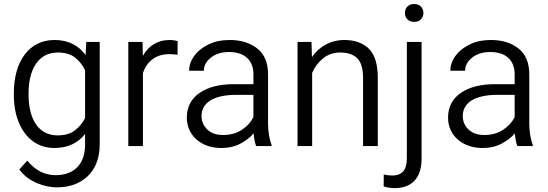

<svg xmlns="http://www.w3.org/2000/svg" viewBox="-20 -741 2782 974"><path d="M50.3 -258.8C50.3 -206.5 58.6 -160.6 75.2 -120.1C108.4 -39.6 171.4 9.8 255.4 9.8C325.2 9.8 376.5 -16.1 411.6 -61.5V-6.8C411.6 91.3 356 147.5 262.7 147.5C210.4 147.5 161.6 127 118.2 73.7L78.1 118.7C123 182.6 209 209.5 268.1 209.5C333 209.5 385.7 190.4 425.8 151.9C465.8 113.3 485.8 59.1 485.8 -10.3V-528.3H417.5L414.1 -461.4C378.9 -510.3 327.1 -538.1 256.3 -538.1C128.4 -538.1 50.3 -431.2 50.3 -269ZM125 -269C125 -382.8 170.4 -474.6 272.9 -474.6C310.1 -474.6 339.8 -465.8 361.8 -448.2C383.8 -430.2 400.4 -409.2 411.6 -384.3V-142.6C399.4 -117.2 381.8 -96.2 359.9 -79.6C337.9 -62.5 308.6 -54.2 272 -54.2C169.9 -54.2 125 -145 125 -258.8Z M881.3 -531.7C875 -535.2 855.5 -538.1 841.8 -538.1C777.3 -538.1 732.4 -507.3 704.6 -457L703.1 -528.3H630.9V0H705.1V-371.1C724.6 -427.7 768.6 -466.3 838.9 -466.3C853 -466.3 867.2 -465.3 880.4 -462.9Z M1357.4 0V-6.8C1346.2 -33.7 1339.8 -77.6 1339.8 -113.3V-363.8C1339.8 -421.9 1321.8 -465.8 1285.6 -494.6C1249 -523.4 1202.6 -538.1 1146 -538.1C1104.5 -538.1 1068.4 -530.8 1037.6 -515.6C975.1 -485.4 939.5 -434.6 939.5 -382.3H1014.2C1014.2 -408.2 1026.4 -430.2 1050.3 -449.2C1074.2 -467.8 1104.5 -477.1 1142.1 -477.1C1222.7 -477.1 1265.6 -433.6 1265.6 -364.7V-314H1167C1093.3 -314 1035.2 -299.3 992.2 -269.5C949.2 -239.7 927.7 -197.8 927.7 -143.6C927.7 -57.1 997.1 9.8 1102.5 9.8C1139.2 9.8 1171.4 2.4 1199.2 -12.2C1227.1 -26.9 1249.5 -44.4 1266.6 -64.5C1268.6 -40.5 1272.9 -15.6 1279.3 0ZM1112.3 -56.2C1077.1 -56.2 1050.3 -65.4 1031.2 -84.5C1012.2 -103 1002.4 -125.5 1002.4 -152.3C1002.4 -222.2 1066.9 -259.8 1178.2 -259.8H1265.6V-147.5C1254.4 -123.5 1235.8 -102.1 1209 -84C1182.1 -65.4 1149.9 -56.2 1112.3 -56.2Z M1706.5 -474.6C1742.7 -474.6 1771 -465.3 1791.5 -446.3C1811.5 -427.2 1821.8 -393.6 1821.8 -345.7V0H1896.5V-345.2C1896.5 -415 1881.3 -464.4 1851.1 -494.1C1820.8 -523.4 1779.3 -538.1 1727.1 -538.1C1656.7 -538.1 1599.6 -504.9 1562.5 -451.7L1560.1 -528.3H1489.3V0H1563.5V-371.1C1575.7 -399.9 1593.8 -424.3 1618.2 -444.3C1642.1 -464.4 1671.9 -474.6 1706.5 -474.6Z M2034.2 -674.8C2034.2 -649.9 2051.3 -629.9 2081.1 -629.9C2110.8 -629.9 2127.9 -649.9 2127.9 -674.8C2127.9 -700.7 2110.8 -720.7 2081.1 -720.7C2051.3 -720.7 2034.2 -700.7 2034.2 -674.8ZM2043.9 63C2043.9 123 2018.1 149.4 1969.7 149.4C1954.6 149.4 1939.9 147.5 1926.8 143.6L1926.3 204.6C1941.4 210 1964.4 213.4 1980.5 213.4C2071.8 213.4 2118.7 160.2 2118.7 63V-528.3H2043.9Z M2682.6 0V-6.8C2671.4 -33.7 2665 -77.6 2665 -113.3V-363.8C2665 -421.9 2647 -465.8 2610.8 -494.6C2574.2 -523.4 2527.8 -538.1 2471.2 -538.1C2429.7 -538.1 2393.6 -530.8 2362.8 -515.6C2300.3 -485.4 2264.6 -434.6 2264.6 -382.3H2339.4C2339.4 -408.2 2351.6 -430.2 2375.5 -449.2C2399.4 -467.8 2429.7 -477.1 2467.3 -477.1C2547.9 -477.1 2590.8 -433.6 2590.8 -364.7V-314H2492.2C2418.5 -314 2360.4 -299.3 2317.4 -269.5C2274.4 -239.7 2252.9 -197.8 2252.9 -143.6C2252.9 -57.1 2322.3 9.8 2427.7 9.8C2464.4 9.8 2496.6 2.4 2524.4 -12.2C2552.2 -26.9 2574.7 -44.4 2591.8 -64.5C2593.8 -40.5 2598.1 -15.6 2604.5 0ZM2437.5 -56.2C2402.3 -56.2 2375.5 -65.4 2356.4 -84.5C2337.4 -103 2327.6 -125.5 2327.6 -152.3C2327.6 -222.2 2392.1 -259.8 2503.4 -259.8H2590.8V-147.5C2579.6 -123.5 2561 -102.1 2534.2 -84C2507.3 -65.4 2475.1 -56.2 2437.5 -56.2Z"/></svg>

Font: Vazirmatn Light
Style: Regular
Weight: 300
Designer: Saber Rastikerdar
Foundry: Saber Rastikerdar
Version: Version 33.003